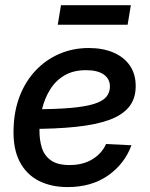

<svg xmlns="http://www.w3.org/2000/svg" viewBox="-20 -722 587 753"><path d="M245.6 11.7Q180.2 11.7 131.6 -13.2Q83 -38.1 56.9 -88.6Q30.8 -139.2 33.2 -215.3Q34.7 -286.1 57.1 -344.5Q79.6 -402.8 119.6 -445.3Q159.7 -487.8 212.9 -510.7Q266.1 -533.7 328.1 -533.7Q382.3 -533.7 423.8 -516.4Q465.3 -499 488.8 -465.6Q512.2 -432.1 512.2 -384.3Q512.2 -335 485.8 -302.5Q459.5 -270 407 -251.2Q354.5 -232.4 276.1 -224.4Q197.8 -216.3 92.8 -216.3L105.5 -293.5Q196.3 -293.5 255.6 -298.6Q314.9 -303.7 348.9 -314.5Q382.8 -325.2 397 -342.3Q411.1 -359.4 411.1 -382.8Q411.1 -412.6 387 -429.7Q362.8 -446.8 317.4 -446.8Q267.6 -446.8 232.9 -426.3Q198.2 -405.8 176.8 -371.3Q155.3 -336.9 145.3 -295.4Q135.3 -253.9 134.8 -211.4Q134.3 -174.8 143.8 -143.6Q153.3 -112.3 179.2 -93.5Q205.1 -74.7 252.9 -74.7Q305.2 -74.7 342.3 -97.4Q379.4 -120.1 396 -157.2L495.6 -152.3Q468.3 -78.6 403.3 -33.4Q338.4 11.7 245.6 11.7ZM493.2 -701.7 480.5 -625H206.5L219.2 -701.7Z"/></svg>

Font: Inter 28pt Medium
Style: Italic
Weight: 500
Italic angle: -9.3988°
Designer: Rasmus Andersson
Foundry: rsms
Version: Version 4.001;git-66647c0bb